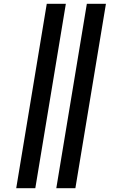

<svg xmlns="http://www.w3.org/2000/svg" viewBox="-20 -843 640 1006"><path d="M275 143 435 -823H535L375 143ZM65 143 225 -823H325L165 143Z"/></svg>

Font: Iosevka Curly SmBdEx
Style: Italic
Weight: 600
Width: 7
Italic angle: -9°
Monospace: yes
Designer: Belleve Invis
Foundry: Belleve Invis
Version: Version 11.1.0; ttfautohint (v1.8.3)